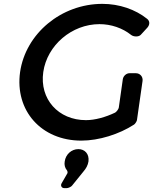

<svg xmlns="http://www.w3.org/2000/svg" viewBox="-20 -723 793 994"><path d="M616 -314 595 -166C594 -158 583 -144 576 -140C526 -116 471 -101 425 -101C282 -101 184 -210 204 -350C224 -489 352 -598 495 -598C555 -598 614 -578 659 -542C672 -532 698 -531 709 -543L743 -580C756 -595 757 -614 741 -626C681 -674 598 -703 510 -703C298 -703 113 -550 84 -350C56 -150 194 5 401 5C492 5 597 -28 674 -78C680 -82 688 -95 689 -101L718 -304C721 -326 705 -344 683 -344H651C634 -344 619 -330 616 -314ZM386 49C350 49 320 76 315 113C312 130 316 146 326 158C329 161 331 170 329 174L299 226C292 238 299 251 313 251H326C333 251 349 244 353 238L412 165C426 149 435 132 438 113C443 73 418 49 386 49Z"/></svg>

Font: Trueno
Style: RoundIt
Weight: 400
Designer: Julieta Ulanovsky, Jasper
Foundry: Julieta Ulanovsky, Cannot Into Space Fonts
Version: Version 3.001